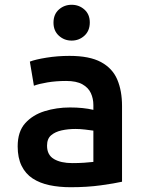

<svg xmlns="http://www.w3.org/2000/svg" viewBox="-20 -772 600 804"><path d="M276 12Q228 12 187.5 3.5Q147 -5 117 -24.5Q87 -44 70.5 -77.5Q54 -111 54 -159Q54 -221 85.5 -256Q117 -291 167 -306.5Q217 -322 273 -322Q301 -322 325.5 -319.5Q350 -317 371 -312V-332Q371 -359 360.5 -382Q350 -405 325 -419Q300 -433 257 -433Q215 -433 179 -427Q143 -421 122 -413L105 -514Q128 -523 174.5 -530.5Q221 -538 271 -538Q355 -538 403 -512Q451 -486 471 -439Q491 -392 491 -328V-11Q460 -4 402.5 4Q345 12 276 12ZM283 -89Q308 -89 331.5 -90.5Q355 -92 371 -94V-225Q357 -227 336 -229.5Q315 -232 296 -232Q265 -232 238 -226Q211 -220 194 -205.5Q177 -191 177 -162Q177 -123 206 -106Q235 -89 283 -89ZM280 -602Q249 -602 226.5 -622.5Q204 -643 204 -677Q204 -712 226.5 -732Q249 -752 280 -752Q311 -752 333.5 -732Q356 -712 356 -678Q356 -643 333.5 -622.5Q311 -602 280 -602Z"/></svg>

Font: Ubuntu Sans Mono SemiBold
Style: Regular
Weight: 600
Monospace: yes
Designer: Dalton Maag Ltd
Foundry: Dalton Maag Ltd
Version: Version 1.006